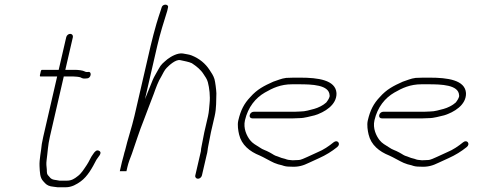

<svg xmlns="http://www.w3.org/2000/svg" viewBox="-20 -745 2016 811"><path d="M259.8 -588 227.9 -450H156.9C154.2 -450 152.1 -445.3 150.7 -436C147.8 -426.7 147.8 -422 150.4 -422H221.4L162.6 -167C160.1 -156.3 158.1 -146.3 156.6 -137C154 -106.8 145.5 -71.4 147 -43.5C148.5 -17.2 148 5.4 163.2 21C173 32.3 179.3 38.5 194.3 42L207.8 44L223.4 46H257.4C283.2 46 304.1 33.4 321.2 21C350.1 -0.1 369.2 -35.2 387.2 -70C393.5 -81.3 414.1 -98.7 399.3 -107.5C388.4 -114 380.7 -105.2 373.9 -95C362.6 -80.6 357.2 -63.8 346.7 -48.5C334.8 -31.1 323.8 -11.8 307 0C295.2 9.5 282.1 18 263.8 18H230.8L219.3 16C200.4 13.6 196 11.7 187 0C177.7 -8.4 178 -13.4 177.7 -29C176.2 -43.2 174.8 -52.5 176.9 -69C181.5 -101.9 182.2 -131 190.6 -167L249.4 -422H289.4C296.7 -422 315.1 -420.4 320.5 -418C328.5 -412.5 336.5 -412.5 347.6 -414C365 -414 369.5 -444.4 351.8 -441H344.8C342.8 -441 340.6 -441.7 338.3 -443C329.5 -448 309.8 -450 295.9 -450H255.9L287.8 -588C289.5 -595.7 284 -602 276.5 -602C269 -602 261.5 -595.7 259.8 -588Z M662.6 -713 658.8 -701C652.1 -679.5 647.8 -669.6 640.9 -645C632.3 -614.2 624 -584.7 616.2 -551L548.1 -256C536.6 -206.3 518.9 -155.4 508.4 -110C506.5 -104.7 504.4 -97 502.1 -87C499 -76.3 496.6 -67.7 495.1 -61L486.1 -22H514.1L518.5 -41C522.2 -57 530 -77.9 536.9 -95C552.6 -140 569.1 -192.7 586.3 -235C595.6 -258.1 620.1 -326 629.3 -348C638.8 -374.5 647.9 -400.6 661.4 -422C668 -433.7 674.8 -449.4 683.7 -458C694.3 -469.1 722.3 -495 741.4 -491C758.3 -487 776.8 -484.4 790.4 -478C809.8 -465.2 828 -450.8 839.7 -432C846.4 -421.6 854.2 -411.8 857.9 -398C864.4 -373.7 868.5 -338.9 865.3 -309C863.6 -292.6 862.8 -272.1 858.6 -254L842.9 -186C839.7 -172 835.1 -143.4 831.8 -129C829.9 -121 828.8 -113.3 828.5 -106L804.9 -4C803.1 3.7 808.7 10 816.2 10C823.7 10 831.1 3.7 832.9 -4L852.8 -90C856.8 -101.9 856.8 -116 859.8 -129C863.1 -143.3 867.7 -172 870.9 -186L886.6 -254C894.9 -289.6 892.6 -321.4 894 -351C893.4 -366.8 889.4 -397.9 885.9 -411C880.9 -427.1 873 -437.4 864.9 -450C847.4 -476.6 822.6 -497.7 789 -511C776.8 -515.8 766.3 -515.8 752.8 -519C730.9 -522.5 703 -507 687.3 -495C669.6 -479.6 660.4 -473.9 649.6 -453C642 -438 631.1 -422.4 625 -407C613.6 -378.5 604.8 -356.8 592.3 -326L644.4 -552C656.1 -602.7 672.6 -655.3 686.4 -699L689.1 -711C690.7 -715 690.5 -718.3 688.5 -721C682.4 -728.9 665.5 -725.7 662.6 -713Z M1045.6 -245H1218.6C1226.6 -245 1235 -245.3 1243.8 -246C1267.1 -246 1289.7 -253.8 1309.6 -258C1349.2 -270.3 1403.4 -301.1 1401.3 -352C1397.5 -407.2 1323.3 -417 1248.3 -417H1220.3C1209.6 -417 1199.2 -416.7 1189 -416C1167.5 -413.4 1152.9 -405.7 1134.3 -400C1095.3 -382.5 1066.1 -367.8 1037.3 -335C1011.3 -307.7 996.7 -280.1 986.5 -236C982 -216.8 986.3 -192.3 989.9 -177C1000.2 -133 1034.4 -105 1077.3 -88C1096.1 -79.7 1120 -65 1138.2 -57L1154.8 -51L1170.8 -47C1183.1 -42.6 1190.1 -41 1208.5 -41C1240.2 -38.7 1261.7 -46 1284.2 -57L1327.8 -77C1356 -89.6 1381.5 -105.3 1404.6 -124C1421 -137.3 1405.7 -157.3 1389.2 -144C1369.2 -127.7 1346.3 -112 1321.5 -102L1277.9 -82C1265.8 -77.6 1253.3 -69 1238.9 -69C1231.4 -68.3 1223.7 -68 1215.7 -68C1200.2 -69.3 1195 -69.5 1184.1 -74L1169 -78C1163.5 -80 1158.3 -82 1153.4 -84C1137.6 -88.2 1135.9 -92.2 1119.3 -101C1101.9 -110.8 1090.5 -112.2 1077.2 -122C1061.2 -132.2 1046.7 -139.5 1035.9 -153.5C1022.5 -171 1006.7 -202.5 1014.7 -237C1027.6 -292.9 1059.7 -331.5 1098.7 -354C1132 -373.2 1165.4 -389 1213.8 -389H1241.8C1298 -389 1369.8 -386.8 1372.2 -343C1374.6 -334 1363.2 -318.6 1358 -312C1344.8 -299.8 1323.8 -289.6 1306.8 -285C1289.2 -280.8 1270.4 -274 1248.3 -274C1240.1 -273.3 1232.4 -273 1225 -273H1052C1044.1 -273 1036.6 -267 1034.8 -259C1033 -251.1 1037.6 -245 1045.6 -245Z M1592.6 -245H1765.6C1773.6 -245 1782 -245.3 1790.8 -246C1814.1 -246 1836.7 -253.8 1856.6 -258C1896.2 -270.3 1950.4 -301.1 1948.3 -352C1944.5 -407.2 1870.3 -417 1795.3 -417H1767.3C1756.6 -417 1746.2 -416.7 1736 -416C1714.5 -413.4 1699.9 -405.7 1681.3 -400C1642.3 -382.5 1613.1 -367.8 1584.3 -335C1558.3 -307.7 1543.7 -280.1 1533.5 -236C1529 -216.8 1533.3 -192.3 1536.9 -177C1547.2 -133 1581.4 -105 1624.3 -88C1643.1 -79.7 1667 -65 1685.2 -57L1701.8 -51L1717.8 -47C1730.1 -42.6 1737.1 -41 1755.5 -41C1787.2 -38.7 1808.7 -46 1831.2 -57L1874.8 -77C1903 -89.6 1928.5 -105.3 1951.6 -124C1968 -137.3 1952.7 -157.3 1936.2 -144C1916.2 -127.7 1893.3 -112 1868.5 -102L1824.9 -82C1812.8 -77.6 1800.3 -69 1785.9 -69C1778.4 -68.3 1770.7 -68 1762.7 -68C1747.2 -69.3 1742 -69.5 1731.1 -74L1716 -78C1710.5 -80 1705.3 -82 1700.4 -84C1684.6 -88.2 1682.9 -92.2 1666.3 -101C1648.9 -110.8 1637.5 -112.2 1624.2 -122C1608.2 -132.2 1593.7 -139.5 1582.9 -153.5C1569.5 -171 1553.7 -202.5 1561.7 -237C1574.6 -292.9 1606.7 -331.5 1645.7 -354C1679 -373.2 1712.4 -389 1760.8 -389H1788.8C1845 -389 1916.8 -386.8 1919.2 -343C1921.6 -334 1910.2 -318.6 1905 -312C1891.8 -299.8 1870.8 -289.6 1853.8 -285C1836.2 -280.8 1817.4 -274 1795.3 -274C1787.1 -273.3 1779.4 -273 1772 -273H1599C1591.1 -273 1583.6 -267 1581.8 -259C1580 -251.1 1584.6 -245 1592.6 -245Z"/></svg>

Font: HoneyBee
Style: XLitIt
Weight: 200
Foundry: Cannot Into Space Fonts
Version: Version 0.89